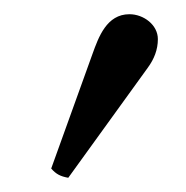

<svg xmlns="http://www.w3.org/2000/svg" viewBox="-20 -788 262 270"><path d="M162 -768C130 -768 118.6 -735.8 110 -712L52 -551C59 -543 65 -540 76 -538L188 -693C196.7 -705 202 -718 202 -733C202 -753 182 -768 162 -768Z"/></svg>

Font: Libertinus Math
Style: Regular
Weight: 400
Designer: Philipp H. Poll
Foundry: Khaled Hosny
Version: Version 6.2